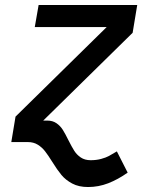

<svg xmlns="http://www.w3.org/2000/svg" viewBox="-20 -572 640 773"><path d="M42.5 -102.5 409.5 -463H120L135.5 -552H532.5L514 -440L154 -86.5H170.5Q192 -86.5 207.2 -76Q222.5 -65.5 232.5 -49.8Q242.5 -34 255 -8.5Q268.5 18.5 278.8 34.8Q289 51 305.2 62Q321.5 73 345 73Q368 73 387.2 67.8Q406.5 62.5 418.5 56Q430.5 49.5 450.5 37.5L494 123Q455 150.5 415.8 165.8Q376.5 181 334.5 181Q297 181 270.5 166.8Q244 152.5 227.2 132.2Q210.5 112 190 79Q173.5 52.5 161.2 36.8Q149 21 132 10.5Q115 0 92.5 0H25.5Z"/></svg>

Font: JuliaMono MediumItalic
Style: Regular
Weight: 500
Italic angle: -9°
Monospace: yes
Designer: cormullion
Foundry: corm
Version: Version 0.049; ttfautohint (v1.8.4)